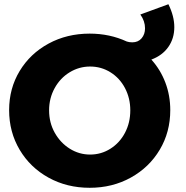

<svg xmlns="http://www.w3.org/2000/svg" viewBox="-20 -870 873 903"><path d="M799.8 -742.2Q799.8 -689 771.5 -648.9Q743.2 -608.9 691.9 -589.8Q734.9 -542 757.8 -481.4Q780.8 -420.9 780.8 -352.1Q780.8 -249 731.4 -166Q682.1 -83 595.5 -34.9Q508.8 13.2 401.9 13.2Q294.9 13.2 208.5 -34.4Q122.1 -82 72.5 -165.5Q22.9 -249 22.9 -352.1Q22.9 -454.1 72.5 -536.1Q122.1 -618.2 208.5 -665Q294.9 -711.9 401.9 -711.9Q496.1 -711.9 576.2 -674.8Q587.4 -670.9 602.1 -670.9Q629.9 -670.9 646 -689.9Q662.1 -709 662.1 -736.8Q662.1 -771 640.1 -801.8L772 -850.1Q799.8 -793.9 799.8 -742.2ZM592.8 -351.1Q592.8 -408.2 567.9 -455.6Q543 -502.9 499.5 -530Q456.1 -557.1 403.8 -557.1Q352.1 -557.1 307.6 -530Q263.2 -502.9 237.1 -455.6Q210.9 -408.2 210.9 -351.1Q210.9 -293 237.5 -245.6Q264.2 -198.2 308.1 -170.7Q352.1 -143.1 403.8 -143.1Q456.1 -143.1 499.5 -170.7Q543 -198.2 567.9 -245.6Q592.8 -293 592.8 -351.1Z"/></svg>

Font: Argentum Sans
Style: Bold
Weight: 700
Designer: Julieta Ulanovsky (Modified by Cristiano Sobral)
Foundry: Julieta Ulanovsky
Version: Version 1.000; ttfautohint (v1.5.65-e2d9)